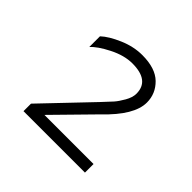

<svg xmlns="http://www.w3.org/2000/svg" viewBox="-98 -737 506 506"><g transform="rotate(45 154.5 -484.0)"><path d="M48 -321V-349L173 -480Q191 -499 199 -508Q207 -517 216.5 -533.5Q226 -550 226 -564Q226 -613 162 -613Q132 -613 98.5 -596Q65 -579 51 -563V-603Q68 -619 100.5 -633Q133 -647 165 -647Q214 -647 238 -623.5Q262 -600 262 -567Q262 -520 198 -459L94 -353H277V-321Z"/></g></svg>

Font: Roundo Light
Style: Regular
Weight: 300
Designer: Namrata Goyal (Gurmukhi), Shiva Nallaperumal (Latin)
Foundry: Indian Type Foundry
Version: Version 1.000;PS 1.0;hotconv 1.0.88;makeotf.lib2.5.647800